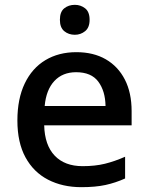

<svg xmlns="http://www.w3.org/2000/svg" viewBox="-20 -765 613 795"><path d="M296 -549Q367 -549 418 -519.5Q469 -490 497 -435.5Q525 -381 525 -305V-246H163Q165 -164 206.5 -120.5Q248 -77 322 -77Q374 -77 414.5 -87Q455 -97 498 -116V-26Q458 -8 416.5 1Q375 10 317 10Q239 10 179 -21Q119 -52 85.5 -113.5Q52 -175 52 -266Q52 -356 82.5 -419.5Q113 -483 168 -516Q223 -549 296 -549ZM295 -466Q239 -466 205 -429.5Q171 -393 165 -326H417Q416 -388 387 -427Q358 -466 295 -466ZM290 -745Q314 -745 332.5 -730.5Q351 -716 351 -683Q351 -651 332.5 -636Q314 -621 290 -621Q264 -621 246 -636Q228 -651 228 -683Q228 -716 246 -730.5Q264 -745 290 -745Z"/></svg>

Font: Noto Sans Adlam Medium
Style: Regular
Weight: 500
Version: Version 3.001